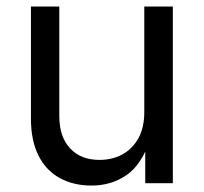

<svg xmlns="http://www.w3.org/2000/svg" viewBox="-20 -561 624 588"><path d="M260.3 7.3Q205.6 7.3 163.6 -15.4Q121.6 -38.1 98.1 -84Q74.7 -129.9 74.7 -198.7V-541H161.6V-205.6Q161.6 -142.1 194.6 -106.7Q227.5 -71.3 284.7 -71.3Q323.7 -71.3 354.7 -88.1Q385.7 -105 403.8 -137.7Q421.9 -170.4 421.9 -217.8V-541H509.3V0H424.8V-130.9H438.5Q413.1 -55.7 366.7 -24.2Q320.3 7.3 260.3 7.3Z"/></svg>

Font: Inter 17pt
Style: Regular
Weight: 400
Version: Version 4.001;git-66647c0bb